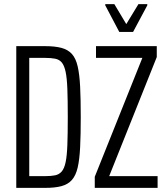

<svg xmlns="http://www.w3.org/2000/svg" viewBox="-20 -912 807 932"><path d="M59 0V-688H199Q247 -688 278.5 -679.5Q310 -671 329 -650Q348 -629 357 -590Q366 -551 369 -491Q372 -431 372 -344Q372 -258 369 -197.5Q366 -137 357 -98.5Q348 -60 329 -38.5Q310 -17 278.5 -8.5Q247 0 199 0ZM122 -57H199Q228 -57 247.5 -61Q267 -65 279.5 -79.5Q292 -94 298.5 -124.5Q305 -155 307 -208.5Q309 -262 309 -344Q309 -426 307 -479.5Q305 -533 298.5 -563.5Q292 -594 280 -608.5Q268 -623 248 -627Q228 -631 199 -631H122ZM440 0V-54L671 -631H446V-688H741V-635L510 -57H745V0ZM559 -757 491 -886V-892H535L593 -795L652 -892H695V-886L626 -757Z"/></svg>

Font: Saira ExtraCondensed
Style: Regular
Weight: 400
Width: 2
Designer: Hector Gatti with collaboration of the Omnibus-Type team
Foundry: Omnibus-Type
Version: Version 1.101